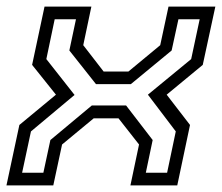

<svg xmlns="http://www.w3.org/2000/svg" viewBox="-22 -560 671 580"><path d="M-2.5 0 36.5 -182.5 147 -274 75 -364 112.5 -540H254L229.5 -423.5L291 -344H366L462 -423.5L487 -540H628.5L590.5 -364L481.5 -274L552 -182.5L513.5 0H372L398 -123.5L336 -202.5H261L165.5 -123.5L139 0ZM44.8 -38.2H109L130.2 -137L255.5 -241.5H358.8L439.2 -137L418.5 -38.2H482.8L509 -163L424.8 -274L555.5 -381.5L581.2 -501.8H517L496.5 -407.5L373.2 -305.8H268L187.5 -407.5L207.5 -501.8H143.2L118 -381.5L203.2 -273.2L71.5 -163Z"/></svg>

Font: Tourney Thin
Style: Italic
Weight: 100
Italic angle: -12°
Designer: Tyler Finck
Foundry: Etcetera Type Co
Version: Version 1.015